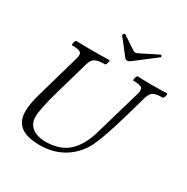

<svg xmlns="http://www.w3.org/2000/svg" viewBox="-192 -1025 1174 1204"><g transform="rotate(30 394.5 -423.0)"><path d="M253 13Q199 13 158 -0.5Q117 -14 94.5 -45Q72 -76 72 -128Q72 -154 78 -187.5Q84 -221 96 -263L185 -575Q195 -608 181.5 -619.5Q168 -631 120 -631Q116 -631 116.5 -640.5Q117 -650 121 -659Q125 -668 129 -668Q159 -667 189 -666.5Q219 -666 248 -666Q278 -666 308 -666.5Q338 -667 367 -668Q372 -668 371 -659Q370 -650 366 -640.5Q362 -631 357 -631Q308 -631 287 -619.5Q266 -608 256 -575L187 -335Q165 -259 154.5 -208Q144 -157 144 -131Q144 -95 160.5 -71.5Q177 -48 207 -36Q237 -24 275 -24Q379 -24 439.5 -78.5Q500 -133 530 -238L628 -575Q637 -608 624 -619.5Q611 -631 563 -631Q559 -631 560 -640.5Q561 -650 565 -659Q569 -668 573 -668Q600 -667 626.5 -666.5Q653 -666 679 -666Q706 -666 732.5 -666.5Q759 -667 785 -668Q790 -668 789 -659Q788 -650 784 -640.5Q780 -631 775 -631Q728 -631 708.5 -619.5Q689 -608 679 -575L639 -435Q612 -341 589.5 -274Q567 -207 549 -169Q510 -85 433.5 -36Q357 13 253 13ZM466 -720Q456 -720 448 -729L359 -843Q358 -846 360.5 -850Q363 -854 367.5 -856.5Q372 -859 375 -857L470 -794Q474 -792 477.5 -790.5Q481 -789 484 -789Q488 -789 501 -794L629 -858Q632 -860 635 -857Q638 -854 639.5 -850.5Q641 -847 638 -844L488 -729Q476 -720 466 -720Z"/></g></svg>

Font: Junicode VF
Style: Italic
Weight: 400
Italic angle: -11°
Designer: Peter S. Baker
Version: Version 2.209